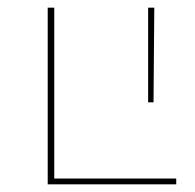

<svg xmlns="http://www.w3.org/2000/svg" viewBox="-20 -479 508 499"><path d="M438 -15V0H104V-459H121V-15ZM379 -213H365V-459H381Z"/></svg>

Font: Ysabeau SC Thin
Style: Regular
Weight: 200
Designer: Christian Thalmann (Catharsis Fonts)
Version: Version 0.003